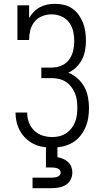

<svg xmlns="http://www.w3.org/2000/svg" viewBox="-20 -763 540 1003"><path d="M253 8Q228 8 203 4Q178 0 156 -11Q134 -22 115.5 -39.5Q97 -57 85 -78.5Q73 -100 67 -124.5Q61 -149 61 -174Q61 -174 61 -174.5Q61 -175 61 -175H122Q122 -175 122 -174.5Q122 -174 122 -174Q122 -148 131 -123.5Q140 -99 158.5 -81Q177 -63 202 -55Q227 -47 253 -47Q272 -47 290.5 -51.5Q309 -56 325 -66.5Q341 -77 353 -92Q365 -107 372 -125Q379 -143 381.5 -162Q384 -181 384 -200Q384 -219 381.5 -238.5Q379 -258 371.5 -276Q364 -294 352 -309.5Q340 -325 324 -335.5Q308 -346 288.5 -350.5Q269 -355 250 -355H196V-410H250Q276 -410 300.5 -420Q325 -430 340.5 -451Q356 -472 362 -497.5Q368 -523 368 -549Q368 -575 362 -600.5Q356 -626 340.5 -646.5Q325 -667 300.5 -677.5Q276 -688 250 -688Q224 -688 200 -678.5Q176 -669 160 -649Q144 -629 138 -604Q132 -579 132 -554H71V-735H132V-669Q142 -686 156.5 -701Q171 -716 189 -725.5Q207 -735 227 -739Q247 -743 268 -743Q291 -743 314.5 -737.5Q338 -732 357.5 -718.5Q377 -705 391 -685.5Q405 -666 413.5 -644Q422 -622 425.5 -598.5Q429 -575 429 -551Q429 -526 424.5 -500.5Q420 -475 408.5 -452.5Q397 -430 378.5 -412Q360 -394 337 -383Q363 -373 385 -353.5Q407 -334 420.5 -309Q434 -284 439.5 -255.5Q445 -227 445 -199Q445 -172 440.5 -145.5Q436 -119 425 -94.5Q414 -70 396.5 -49.5Q379 -29 355.5 -16Q332 -3 305.5 2.5Q279 8 253 8ZM150 220V165H250Q258 165 265.5 164Q273 163 280 160.5Q287 158 292 152Q297 146 297 138Q297 131 292 125Q287 119 280 116.5Q273 114 265.5 113Q258 112 250 112H220V0H280V58Q296 61 310 67Q324 73 335.5 83.5Q347 94 352.5 108.5Q358 123 358 138Q358 157 349 175Q340 193 323.5 203Q307 213 288 216.5Q269 220 250 220Z"/></svg>

Font: Iosevka Slab Light
Style: Regular
Weight: 300
Monospace: yes
Designer: Belleve Invis
Foundry: Belleve Invis
Version: Version 11.1.0; ttfautohint (v1.8.3)